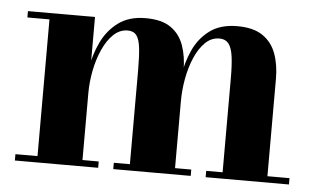

<svg xmlns="http://www.w3.org/2000/svg" viewBox="-40 -530 973 589"><g transform="rotate(5 446.0 -235.0)"><path d="M231 -460V-19.5H281V0H24.5V-19.5H92.5V-440.5H24.5V-460ZM516 -319.5V-19.5H566V0H327.5V-19.5H377V-309Q377 -351 374 -377.2Q371 -403.5 362 -415.5Q353 -427.5 335 -427.5Q310.5 -427.5 291.2 -409.2Q272 -391 258.5 -361Q245 -331 238 -295.5Q231 -260 231 -225.5L219 -224Q219 -260 226 -302.2Q233 -344.5 251.2 -382.8Q269.5 -421 302.5 -445.5Q335.5 -470 386.5 -470Q436 -470 464 -450.5Q492 -431 504 -397Q516 -363 516 -319.5ZM800.5 -319.5V-19.5H868.5V0H612V-19.5H662.5V-309Q662.5 -351 658.8 -377.2Q655 -403.5 645.2 -415.5Q635.5 -427.5 617.5 -427.5Q592.5 -427.5 573.8 -409.2Q555 -391 542 -361Q529 -331 522.5 -295.5Q516 -260 516 -225.5L503.5 -224Q503.5 -260 510 -302.2Q516.5 -344.5 533.8 -382.8Q551 -421 583.8 -445.5Q616.5 -470 669 -470Q718 -470 746.8 -450.5Q775.5 -431 788 -397Q800.5 -363 800.5 -319.5Z"/></g></svg>

Font: Bodoni Moda
Style: Bold
Weight: 700
Designer: Owen Earl
Foundry: indestructible type
Version: Version 2.005